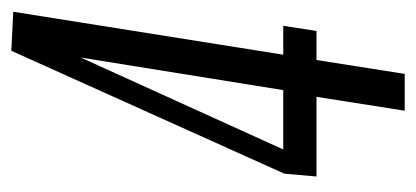

<svg xmlns="http://www.w3.org/2000/svg" viewBox="-220 -523 743 343"><g transform="rotate(-90 151.5 -351.5)"><path d="M7.7 -157.6 12.7 -214.9 232.3 -702.8 302 -699.3 225.3 -217H276.9L267.7 -157.6H215.8L191 0H125.2L150 -157.6ZM56 -217H162L220.2 -578.7Z"/></g></svg>

Font: Georama ExtraCondensed Thin
Style: Italic
Weight: 100
Width: 2
Italic angle: -9°
Designer: Jean-Baptiste Levee
Foundry: Production Type
Version: Version 1.001